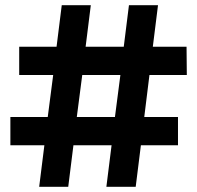

<svg xmlns="http://www.w3.org/2000/svg" viewBox="-20 -720 760 740"><path d="M556 -431H700L699 -540H569L589 -700H477L457 -540H310L330 -700H218L198 -540H54V-431H185L164 -269H20V-160H151L131 0H243L263 -160H410L390 0H503L523 -160H666V-269H536ZM276 -269 297 -431H444L423 -269Z"/></svg>

Font: Montserrat Lite
Style: Bold
Weight: 700
Designer: Julieta Ulanovsky
Foundry: Julieta Ulanovsky
Version: Version 7.200;PS 007.200;hotconv 1.0.88;makeotf.lib2.5.64775